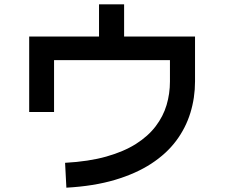

<svg xmlns="http://www.w3.org/2000/svg" viewBox="-20 -827 1040 888"><path d="M287 41 281 -74Q391 -80 472 -103Q553 -126 609 -161.5Q665 -197 700 -243Q735 -289 750.5 -341.5Q766 -394 766 -450V-549H230V-309H115V-658H882V-450Q882 -375 860.5 -305Q839 -235 794.5 -175.5Q750 -116 679.5 -70Q609 -24 511.5 5Q414 34 287 41ZM438 -615V-807H554V-615Z"/></svg>

Font: Murecho Thin Medium
Style: Regular
Weight: 500
Version: Version 1.010